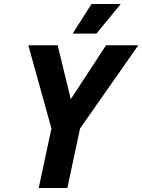

<svg xmlns="http://www.w3.org/2000/svg" viewBox="-20 -935 708 955"><path d="M172.6 0 235.8 -296 120.8 -710H266.8L332 -441.6L507.6 -710H668L378.2 -296L315 0ZM341.6 -768 435.2 -915.2H580.8L459.6 -768Z"/></svg>

Font: Geist Mono
Style: Italic
Weight: 400
Italic angle: -12°
Monospace: yes
Designer: Basement.studio, Andrés Briganti, Mateo Zaragoza
Foundry: Basement.studio, Vercel, Andrés Briganti, Guido Ferreyra, Mateo Zaragoza
Version: Version 1.500